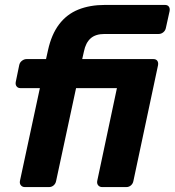

<svg xmlns="http://www.w3.org/2000/svg" viewBox="-20 -760 710 780"><path d="M81 0Q71 0 65 -7Q59 -14 61 -25L142 -402H63Q53 -402 47.5 -409Q42 -416 44 -427L58 -495Q60 -506 69 -513Q78 -520 88 -520H167L175 -556Q189 -620 220 -661Q251 -702 298 -721Q345 -740 407 -740H650Q661 -740 666 -733Q671 -726 669 -715L654 -647Q652 -636 643.5 -629Q635 -622 625 -622H405Q368 -622 348 -604Q328 -586 321 -551L314 -520H603Q614 -520 619 -513Q624 -506 622 -495L522 -25Q520 -14 512 -7Q504 0 493 0H395Q385 0 379 -7Q373 -14 375 -25L455 -402H289L208 -25Q206 -14 198 -7Q190 0 179 0Z"/></svg>

Font: Rubik SemiBold
Style: Italic
Weight: 600
Italic angle: -12°
Designer: Hubert and Fischer
Foundry: Hubert and Fischer
Version: Version 2.300;gftools[0.9.30]